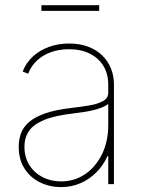

<svg xmlns="http://www.w3.org/2000/svg" viewBox="-20 -725 565 756"><path d="M220.7 11.7Q175.8 11.7 137.7 -6.8Q99.6 -25.4 76.7 -61Q53.7 -96.7 53.7 -147.5Q53.7 -175.3 62.5 -199.7Q71.3 -224.1 93.8 -243.9Q116.2 -263.7 156.5 -278.1Q196.8 -292.5 259.8 -299.8Q297.9 -304.2 331.3 -309.8Q364.7 -315.4 385.5 -326.9Q406.2 -338.4 406.2 -359.4V-391.6Q406.2 -434.1 387.2 -465.3Q368.2 -496.6 333.5 -513.9Q298.8 -531.2 252 -531.2Q213.4 -531.2 181.2 -519.8Q148.9 -508.3 125.7 -486.8Q102.5 -465.3 90.8 -434.6L69.3 -443.4Q82.5 -477.5 109.1 -502.2Q135.7 -526.9 172.6 -540.3Q209.5 -553.7 252 -553.7Q293.5 -553.7 326.2 -541.5Q358.9 -529.3 381.8 -507.3Q404.8 -485.4 416.7 -455.8Q428.7 -426.3 428.7 -391.6V0H406.2V-110.4H403.3Q386.7 -73.7 359.4 -46.4Q332 -19 296.9 -3.7Q261.7 11.7 220.7 11.7ZM220.7 -10.7Q272.5 -10.7 314.5 -38.8Q356.4 -66.9 381.3 -117.2Q406.2 -167.5 406.2 -233.4V-315.4Q396 -308.1 382.1 -302.2Q368.2 -296.4 350.8 -292Q333.5 -287.6 312.7 -284.4Q292 -281.2 268.6 -278.3Q195.3 -270 153.3 -252.4Q111.3 -234.9 93.8 -208.7Q76.2 -182.6 76.2 -147.5Q76.2 -106.4 95.2 -75.7Q114.3 -44.9 147.2 -27.8Q180.2 -10.7 220.7 -10.7ZM370.6 -704.6V-682.1H143.1V-704.6Z"/></svg>

Font: Inter Thin
Style: Regular
Weight: 250
Designer: Rasmus Andersson
Foundry: rsms
Version: Version 4.001;git-66647c0bb